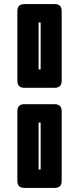

<svg xmlns="http://www.w3.org/2000/svg" viewBox="-20 -830 387 940"><path d="M282 -774V-436Q282 -417 273.5 -408.5Q265 -400 246 -400H101Q82 -400 73.5 -408.5Q65 -417 65 -436V-774Q65 -793 73.5 -801.5Q82 -810 101 -810H246Q265 -810 273.5 -801.5Q282 -793 282 -774ZM169 -720V-490H179V-720ZM282 -284V54Q282 73 273.5 81.5Q265 90 246 90H101Q82 90 73.5 81.5Q65 73 65 54V-284Q65 -303 73.5 -311.5Q82 -320 101 -320H246Q265 -320 273.5 -311.5Q282 -303 282 -284ZM169 -230V0H179V-230Z"/></svg>

Font: Bungee Inline
Style: Regular
Weight: 400
Designer: David Jonathan Ross
Foundry: David Jonathan Ross
Version: Version 1.001;PS 1.0;hotconv 1.0.72;makeotf.lib2.5.5900